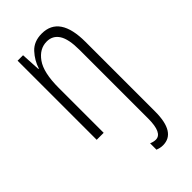

<svg xmlns="http://www.w3.org/2000/svg" viewBox="-242 -605 911 911"><g transform="rotate(-45 213.0 -150.0)"><path d="M272.5 241.2Q261.7 241.2 252.9 239Q244.1 236.8 235.8 233.9V190.9Q252.4 198.2 267.1 198.2Q312.5 198.2 312.5 101.1V-358.9Q312.5 -432.1 291.3 -464.8Q270 -497.6 230.5 -497.6Q181.6 -497.6 148.4 -450.9Q115.2 -404.3 115.2 -301.8V0H68.4V-530.8H105L110.4 -433.1H113.3Q126 -474.1 156.7 -507.6Q187.5 -541 240.2 -541Q359.4 -541 359.4 -365.7V100.6Q359.4 241.2 272.5 241.2Z"/></g></svg>

Font: Open Sans Condensed Light
Style: Regular
Weight: 300
Width: 3
Designer: Monotype Design Team
Foundry: Monotype Imaging Inc.
Version: Version 3.003; ttfautohint (v1.8.4)